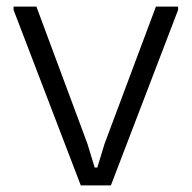

<svg xmlns="http://www.w3.org/2000/svg" viewBox="-20 -560 579 580"><path d="M21 -530V-540H90L244 -126L266 -54H274L296 -126L451 -540H518V-530L315 0H224Z"/></svg>

Font: Encode Sans Normal
Style: Light
Weight: 300
Designer: Pablo Impallari, Andres Torresi
Foundry: Pablo Impallari, Andres Torresi
Version: Version 1.000; ttfautohint (v1.00) -l 8 -r 50 -G 200 -x 14 -